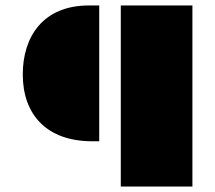

<svg xmlns="http://www.w3.org/2000/svg" viewBox="-20 -518 789 704"><path d="M422.9 166H685.5V-498H422.9ZM63.5 -245.1C63.5 -98.6 150.4 0 318.4 0H343.8V-498H306.2C137.7 -498 63.5 -383.3 63.5 -245.1Z"/></svg>

Font: Plaster
Style: Regular
Weight: 400
Designer: Eben Sorkin
Foundry: Eben Sorkin
Version: Version 1.007